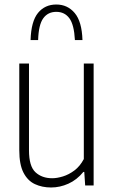

<svg xmlns="http://www.w3.org/2000/svg" viewBox="-20 -822 505 851"><path d="M206.5 9Q166.5 9 134.5 -6Q102.5 -21 84 -57Q65.5 -93 65.5 -156V-540.5H108.5V-155.5Q108.5 -85 137.2 -58.5Q166 -32 211.5 -32Q232.5 -32 258.8 -40Q285 -48 309.8 -66.5Q334.5 -85 351.5 -117V-540.5H395V0H357.5L353.5 -60H349.5Q320.5 -24.5 283 -7.8Q245.5 9 206.5 9ZM115.5 -644.5Q118 -727.5 148.5 -764.8Q179 -802 229.5 -802Q279.5 -802 311.2 -764.2Q343 -726.5 345.5 -644.5H312Q308.5 -712.5 287.5 -741Q266.5 -769.5 229.5 -769.5Q192.5 -769.5 171.8 -741Q151 -712.5 149 -644.5Z"/></svg>

Font: Encode Sans Condensed ExtraLight
Style: Regular
Weight: 200
Width: 3
Designer: Multiple Designers
Foundry: Impallari Type
Version: Version 3.000; ttfautohint (v1.8.3) -l 8 -r 50 -G 200 -x 14 